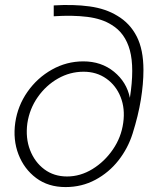

<svg xmlns="http://www.w3.org/2000/svg" viewBox="-20 -749 630 779"><path d="M246 10Q176 10 127 -26.5Q78 -63 55 -122.5Q32 -182 42 -252Q52 -320 91.5 -376.5Q131 -433 190.5 -466.5Q250 -500 318 -500Q391 -500 442.5 -458Q494 -416 507 -352Q526 -474 507 -544.5Q488 -615 433 -648Q394 -673 334.5 -680.5Q275 -688 198 -683V-727Q278 -732 343.5 -723Q409 -714 456 -685Q507 -655 534.5 -601.5Q562 -548 562 -465Q562 -409 551.5 -344.5Q541 -280 518 -207Q499 -147 460.5 -98Q422 -49 367 -19.5Q312 10 246 10ZM252 -33Q306 -33 355 -63Q404 -93 438 -142.5Q472 -192 480 -251Q488 -308 469.5 -355Q451 -402 411.5 -430Q372 -458 319 -458Q264 -458 215.5 -430.5Q167 -403 133.5 -355.5Q100 -308 91 -249Q83 -189 102 -140Q121 -91 160 -62Q199 -33 252 -33Z"/></svg>

Font: Raleway Light
Style: Italic
Weight: 300
Italic angle: -12°
Designer: Matt McInerney, Pablo Impallari, Rodrigo Fuenzalida
Foundry: Matt McInerney, Pablo Impallari, Rodrigo Fuenzalida
Version: Version 4.026